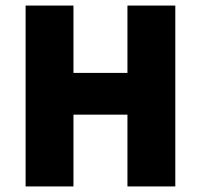

<svg xmlns="http://www.w3.org/2000/svg" viewBox="-20 -670 722 690"><path d="M72 0V-650H244V-408H438V-650H610V0H438V-258H244V0Z"/></svg>

Font: Assistant ExtraLight ExtraBold
Style: Regular
Weight: 800
Version: Version 3.000